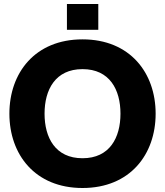

<svg xmlns="http://www.w3.org/2000/svg" viewBox="-20 -929 826 961"><path d="M393 12C631 12 759 -156 759 -360C759 -564 631 -732 393 -732C155 -732 27 -564 27 -360C27 -156 155 12 393 12ZM203 -360C203 -480 257 -583 393 -583C529 -583 583 -480 583 -360C583 -240 529 -137 393 -137C257 -137 203 -240 203 -360ZM315 -780H472V-909H315Z"/></svg>

Font: Aspekta 750
Style: Regular
Weight: 750
Designer: Ivo Dolenc
Version: Version 2.000